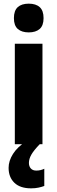

<svg xmlns="http://www.w3.org/2000/svg" viewBox="-20 -788 314 1049"><path d="M137 -768Q176 -768 197 -749Q218 -730 218 -689Q218 -648 196.5 -629.5Q175 -611 137 -611Q99 -611 77.5 -629.5Q56 -648 56 -689Q56 -730 77 -749Q98 -768 137 -768ZM212 -549V0H61V-549ZM138 102Q138 121 148.5 132.5Q159 144 178 144Q192 144 203 141Q214 138 222 134V228Q209 233 191 237Q173 241 150 241Q90 241 58.5 210.5Q27 180 27 129Q27 91 51 53Q75 15 123 -16L197 0Q165 33 151.5 56.5Q138 80 138 102Z"/></svg>

Font: Noto Sans Telugu Condensed ExtraBold
Style: Regular
Weight: 800
Width: 3
Designer: Jelle Bosma - Monotype Design Team
Foundry: Monotype Imaging Inc.
Version: Version 2.005; ttfautohint (v1.8.4.7-5d5b)